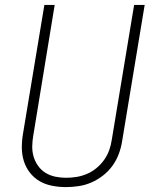

<svg xmlns="http://www.w3.org/2000/svg" viewBox="-20 -755 640 783"><path d="M249 8Q220 8 192 2.5Q164 -3 141 -16.5Q118 -30 101.5 -51.5Q85 -73 77 -99Q69 -125 69 -153.5Q69 -182 74 -211L161 -735H203L116 -204Q112 -182 111.5 -159.5Q111 -137 117 -116.5Q123 -96 135.5 -78.5Q148 -61 166 -50Q184 -39 205.5 -34.5Q227 -30 249 -30Q271 -30 292.5 -33.5Q314 -37 335 -46Q356 -55 374 -70Q392 -85 405 -103.5Q418 -122 425.5 -143Q433 -164 436 -186L527 -735H570L478 -179Q474 -153 464.5 -127.5Q455 -102 439 -79.5Q423 -57 400.5 -39.5Q378 -22 353 -11Q328 0 301 4Q274 8 249 8Z"/></svg>

Font: Iosevka Curly XLtExObl
Style: Regular
Weight: 200
Width: 7
Italic angle: -9°
Monospace: yes
Designer: Belleve Invis
Foundry: Belleve Invis
Version: Version 11.0.1; ttfautohint (v1.8.3)